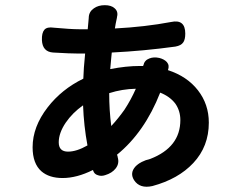

<svg xmlns="http://www.w3.org/2000/svg" viewBox="-20 -688 933 742"><path d="M498 8Q481 -19 503 -44Q523 -65 561 -74Q677 -119 677 -224Q677 -259 658 -287Q637 -315 599 -330Q539 -177 432 -90Q433 -89 434 -85.5Q435 -82 435 -80Q442 -56 427 -37Q413 -19 386 -11Q371 -6 358 -11Q344 -15 340 -29Q339 -30 339 -31Q277 0 222 0Q170 0 140 -26Q106 -56 106 -119Q106 -198 164 -273Q218 -343 302 -384Q303 -422 309 -481H285Q251 -481 185 -485Q144 -488 142 -533Q141 -561 151.5 -573Q162 -585 188 -581Q254 -575 285 -575H319L323 -619Q323 -620 323 -621Q324 -643 343 -656Q360 -668 385 -668Q410 -668 423 -656Q438 -643 432 -622Q432 -621 432 -620Q431 -613 427 -596Q425 -584 424 -578Q540 -584 641 -603Q696 -615 696 -558Q696 -535 688 -524Q680 -512 658 -508Q534 -491 412 -485Q411 -478 410 -465Q407 -435 406 -421Q468 -433 519 -433H533Q533 -435 534 -435Q538 -455 557 -462Q574 -469 596 -464Q615 -459 625 -448Q636 -435 629 -417Q703 -393 745 -339Q787 -285 787 -214Q787 -122 727 -58Q669 4 569 31Q520 42 498 8ZM243 -102Q276 -102 318 -126Q304 -201 301 -281Q260 -252 234 -214Q207 -174 207 -138Q207 -102 243 -102ZM410 -201Q437 -230 461 -264Q486 -302 505 -345Q452 -344 402 -328Q402 -262 410 -201Z"/></svg>

Font: GenSenRounded JP B
Style: Regular
Weight: 700
Version: Version 1.501;PS 1;hotconv 16.6.51;makeotf.lib2.5.65220